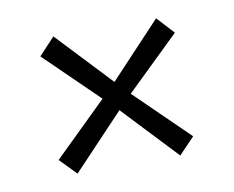

<svg xmlns="http://www.w3.org/2000/svg" viewBox="-46 -429 498 409"><g transform="rotate(-10 203.0 -224.5)"><path d="M91.8 -76.2 57.1 -111.8 171.9 -224.1 57.1 -335.9 91.8 -373 203.1 -254.9 314 -373 348.1 -335.9 232.9 -224.1 348.1 -111.8 314 -76.2 203.1 -193.8Z"/></g></svg>

Font: Yrsa-Light
Style: Regular
Weight: 300
Designer: Anna Giedrys (Yrsa+Rasa design), David Brezina (Yrsa art-direction, Rasa art-direction, design)
Foundry: Rosetta Type Foundry
Version: Version 1.001;PS 1.1;hotconv 1.0.88;makeotf.lib2.5.647800